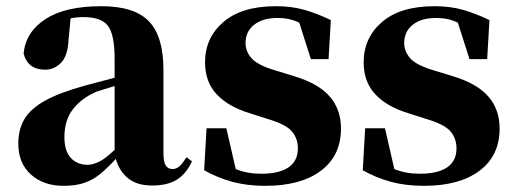

<svg xmlns="http://www.w3.org/2000/svg" viewBox="-20 -583 1664 620"><path d="M471.2 16.1Q422.4 16.1 393.8 -7.1Q365.2 -30.3 354 -69.8Q328.6 -42 305.2 -22.5Q281.7 -2.9 253.4 7.1Q225.1 17.1 185.1 17.1Q120.6 17.1 79.8 -19.5Q39.1 -56.2 39.1 -119.1Q39.1 -164.6 58.6 -198Q78.1 -231.4 124.8 -257.6Q171.4 -283.7 252.9 -306.2L350.1 -332V-393.1Q350.1 -471.2 328.6 -499.5Q307.1 -527.8 250 -527.8Q228 -527.8 208 -523.9L201.2 -453.1Q198.7 -401.4 176.5 -379.6Q154.3 -357.9 126 -357.9Q69.8 -357.9 56.2 -410.2Q63 -480 127 -521.5Q190.9 -563 307.1 -563Q413.6 -563 460.7 -514.4Q507.8 -465.8 507.8 -356.9V-87.9Q507.8 -59.6 515.4 -48.3Q522.9 -37.1 537.1 -37.1Q548.3 -37.1 558.1 -44.9Q567.9 -52.7 582 -75.2L600.1 -62Q580.6 -20.5 550 -2.2Q519.5 16.1 471.2 16.1ZM350.1 -99.1V-305.2Q332.5 -299.8 317.6 -295.2Q302.7 -290.5 292 -287.1Q243.2 -266.1 215.6 -230.5Q188 -194.8 188 -140.1Q188 -95.2 208.7 -73Q229.5 -50.8 263.2 -50.8Q278.8 -50.8 299.1 -60.3Q319.3 -69.8 350.1 -99.1Z M836.9 17.1Q778.8 17.1 731.2 4.4Q683.6 -8.3 639.2 -33.2L647 -168.9H710.9L741.2 -37.1Q760.7 -29.3 780.5 -25.6Q800.3 -22 824.2 -22Q881.3 -22 911.6 -42.5Q941.9 -63 941.9 -104Q941.9 -135.7 922.6 -158.7Q903.3 -181.6 843.3 -199.2L785.2 -217.8Q717.8 -238.3 679.9 -278.3Q642.1 -318.4 642.1 -381.8Q642.1 -460.9 701.4 -512Q760.7 -563 871.1 -563Q921.4 -563 962.6 -551.3Q1003.9 -539.6 1048.3 -518.1L1041 -392.1H983.9L946.3 -509.8Q930.2 -517.6 913.6 -521.2Q897 -524.9 875 -524.9Q828.6 -524.9 800.8 -503.2Q772.9 -481.4 772.9 -443.8Q772.9 -417 792.7 -394.5Q812.5 -372.1 871.1 -355L930.2 -336.9Q1008.8 -313 1044.9 -271.2Q1081.1 -229.5 1081.1 -168Q1081.1 -80.1 1016.1 -31.5Q951.2 17.1 836.9 17.1Z M1349.1 17.1Q1291 17.1 1243.4 4.4Q1195.8 -8.3 1151.4 -33.2L1159.2 -168.9H1223.1L1253.4 -37.1Q1272.9 -29.3 1292.7 -25.6Q1312.5 -22 1336.4 -22Q1393.6 -22 1423.8 -42.5Q1454.1 -63 1454.1 -104Q1454.1 -135.7 1434.8 -158.7Q1415.5 -181.6 1355.5 -199.2L1297.4 -217.8Q1230 -238.3 1192.1 -278.3Q1154.3 -318.4 1154.3 -381.8Q1154.3 -460.9 1213.6 -512Q1272.9 -563 1383.3 -563Q1433.6 -563 1474.9 -551.3Q1516.1 -539.6 1560.5 -518.1L1553.2 -392.1H1496.1L1458.5 -509.8Q1442.4 -517.6 1425.8 -521.2Q1409.2 -524.9 1387.2 -524.9Q1340.8 -524.9 1313 -503.2Q1285.2 -481.4 1285.2 -443.8Q1285.2 -417 1304.9 -394.5Q1324.7 -372.1 1383.3 -355L1442.4 -336.9Q1521 -313 1557.1 -271.2Q1593.3 -229.5 1593.3 -168Q1593.3 -80.1 1528.3 -31.5Q1463.4 17.1 1349.1 17.1Z"/></svg>

Font: Source Han Serif TW Heavy
Style: Regular
Weight: 900
Designer: Ryoko NISHIZUKA Ë•øÂ°öÊ∂ºÂ≠ê (kana & ideographs); Frank Grie√ühammer (Latin, Greek & Cyrillic); Wenlong ZHANG Âº†ÊñáÈæô 
Foundry: Adobe
Version: Version 2.003;hotconv 1.1.1;makeotfexe 2.6.0